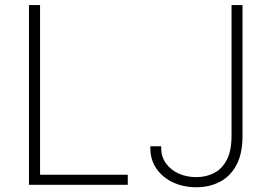

<svg xmlns="http://www.w3.org/2000/svg" viewBox="-20 -748 1098 777"><path d="M97.2 0V-727.5H142.1V-41H497.1V0ZM774.9 9.8Q721.7 9.8 679.4 -10.3Q637.2 -30.3 612.8 -65.9Q588.4 -101.6 588.4 -147.9V-156.2H632.3V-147.9Q632.3 -114.3 651.1 -87.6Q669.9 -61 702.1 -46.1Q734.4 -31.2 774.9 -31.2Q814 -31.2 846.4 -47.9Q878.9 -64.5 897.9 -101.3Q917 -138.2 917 -197.8V-727.5H961.4V-197.8Q961.4 -125.5 936.5 -79.6Q911.6 -33.7 869.4 -12Q827.1 9.8 774.9 9.8Z"/></svg>

Font: Inter Tight ExtraLight
Style: Regular
Weight: 250
Designer: Rasmus Andersson
Foundry: rsms
Version: Version 3.004